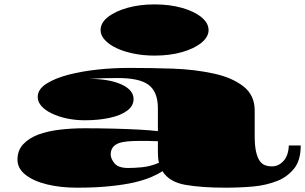

<svg xmlns="http://www.w3.org/2000/svg" viewBox="-20 -848 1414 890"><path d="M336.4 22Q259.8 22 197.3 6.6Q134.8 -8.8 97.9 -38.1Q61 -67.4 61 -107.9Q61 -150.9 87.4 -179.2Q113.8 -207.5 157.2 -224.1Q200.7 -240.2 256.6 -246.8Q312.5 -253.4 371.6 -253.4Q442.4 -253.4 507.8 -251.7Q573.2 -250 626.2 -247.1Q679.2 -244.1 711.9 -240.2V-346.2Q711.9 -423.3 667.5 -455.6Q645 -471.7 609.6 -479Q574.2 -486.3 526.4 -486.3Q455.1 -486.3 392.6 -482.4Q485.8 -482.4 542.5 -456.8Q599.1 -431.2 599.1 -388.7Q599.1 -356.4 568.8 -334.5Q538.6 -312.5 487.3 -301.5Q436 -290.5 373 -290.5Q329.6 -290.5 290.3 -298.8Q251 -307.1 220.7 -321.8Q190.4 -335.9 172.6 -355.7Q154.8 -375.5 154.8 -398.4Q154.8 -434.1 195.3 -460Q235.8 -485.8 298.8 -502Q359.9 -517.6 431.4 -525.4Q502.9 -533.2 579.6 -533.2Q682.1 -533.2 782 -529.8Q881.8 -526.4 971.7 -506.8Q1055.2 -488.8 1107.9 -448Q1160.6 -407.2 1160.6 -335.9V-219.2Q1160.6 -173.8 1166.7 -146Q1172.9 -118.2 1183.6 -102.5Q1194.3 -87.4 1209 -82Q1223.6 -76.7 1240.2 -76.7Q1271 -76.7 1293.9 -101.6Q1316.9 -126.5 1318.8 -173.8H1374Q1374 -103.5 1342.3 -65.4Q1310.5 -27.3 1267.6 -10.3Q1215.8 10.7 1155 16.4Q1094.2 22 1024.9 22Q914.1 22 839.1 8.8Q764.2 -4.4 732.9 -54.7Q712.4 -40.5 680.9 -27.1Q649.4 -13.7 602.5 -2.4Q555.2 8.3 489.7 15.1Q424.3 22 336.4 22ZM574.2 -69.3Q602.5 -69.3 638.9 -72.8Q675.3 -76.2 716.8 -93.3Q711.9 -112.3 711.9 -141.1V-193.4Q690.9 -194.3 669.4 -194.6Q647.9 -194.8 627.9 -194.8Q594.7 -194.8 569.6 -192.4Q544.4 -189.9 527.3 -183.1Q493.2 -168.5 493.2 -131.8Q493.2 -112.3 511 -90.8Q528.8 -69.3 574.2 -69.3ZM696.3 -590.3Q645 -590.3 599.4 -599.6Q553.7 -608.9 520 -625Q485.8 -641.1 466.1 -662.6Q446.3 -684.1 446.3 -708.5Q446.3 -742.2 480.2 -769Q514.2 -795.9 571 -811.8Q627.9 -827.6 696.3 -827.6Q767.1 -827.6 823.7 -811.5Q880.4 -795.4 913.6 -768.3Q946.8 -741.2 946.8 -708.5Q946.8 -676.8 913.6 -649.7Q880.4 -622.6 823.7 -606.4Q767.1 -590.3 696.3 -590.3Z"/></svg>

Font: Asset
Style: Regular
Weight: 400
Version: Version 1.003; ttfautohint (v1.8.4.7-5d5b)